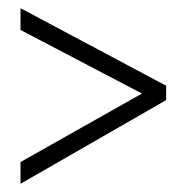

<svg xmlns="http://www.w3.org/2000/svg" viewBox="-20 -588 455 468"><path d="M30 -193 326 -360 30 -515V-568L385 -379V-344L30 -140Z"/></svg>

Font: Noto Sans Thai ExtCond Light
Style: Regular
Weight: 300
Width: 2
Designer: Monotype Design Team
Foundry: Monotype Imaging Inc.
Version: Version 2.002; ttfautohint (v1.8.4.7-5d5b)